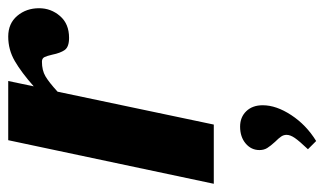

<svg xmlns="http://www.w3.org/2000/svg" viewBox="-219 -359 789 467"><g transform="rotate(-90 175.5 -125.5)"><path d="M68 -500H212L199 -438Q233 -468 260.5 -484Q288 -500 320 -500Q352 -500 370.5 -478Q389 -456 389 -425Q389 -396 370 -374Q351 -352 317 -352Q295 -352 287.5 -362.5Q280 -373 276 -393Q273 -406 270 -412Q267 -418 259 -418Q238 -418 223.5 -409.5Q209 -401 186 -380L106 0H-38ZM46 229Q66 208 73.5 197Q81 186 81 177Q81 170 77 164Q73 158 64 149Q54 138 49 130Q44 122 44 111Q44 91 60 77.5Q76 64 101 64Q124 64 138.5 79Q153 94 153 119Q153 152 129 188.5Q105 225 66 249Z"/></g></svg>

Font: Lobster
Style: Regular
Weight: 400
Designer: Impallari Type
Foundry: Impallari Type
Version: Version 2.100